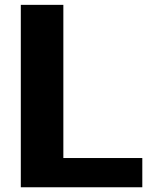

<svg xmlns="http://www.w3.org/2000/svg" viewBox="-20 -791 621 811"><path d="M581.1 0H67.9V-770.5H247.6V-123.5H581.1Z"/></svg>

Font: Nobile-bold
Style: Bold
Weight: 700
Version: Version 1.000;PS 001.000;hotconv 1.0.38